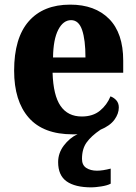

<svg xmlns="http://www.w3.org/2000/svg" viewBox="-20 -570 589 829"><path d="M375 239Q304 239 267.5 213Q231 187 231 130Q231 91 255.5 58.5Q280 26 315 9Q310 10 304.5 10Q299 10 294 10Q167 10 104 -62Q41 -134 41 -265Q41 -406 104 -478Q167 -550 283 -550Q390 -550 451 -488.5Q512 -427 512 -308V-256H207Q210 -158 241.5 -112.5Q273 -67 333 -67Q381 -67 411.5 -92Q442 -117 457 -154Q473 -148 483 -136Q493 -124 493 -106Q493 -79 474 -53Q455 -27 414 -10Q374 17 354 45Q334 73 334 116Q334 143 352.5 155Q371 167 399 167Q423 167 458 158V223Q443 231 416.5 235Q390 239 375 239ZM349 -322Q349 -398 334.5 -440.5Q320 -483 287 -483Q253 -483 231.5 -441.5Q210 -400 209 -322Z"/></svg>

Font: Noto Serif Thai SemiCondensed ExtraBold
Style: Regular
Weight: 800
Width: 4
Designer: Monotype Design Team
Foundry: Monotype Imaging Inc.
Version: Version 2.002; ttfautohint (v1.8.4.7-5d5b)